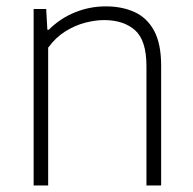

<svg xmlns="http://www.w3.org/2000/svg" viewBox="-20 -568 590 588"><path d="M83 0V-540.5H121.5L125 -477H129.5Q164 -511.5 209.2 -530Q254.5 -548.5 304 -548.5Q354 -548.5 392.2 -531Q430.5 -513.5 452 -473.8Q473.5 -434 473.5 -366.5V0H428.5V-365.5Q428.5 -444.5 393.5 -475.5Q358.5 -506.5 299 -506.5Q272 -506.5 241 -498.5Q210 -490.5 180.2 -472Q150.5 -453.5 127.5 -422V0Z"/></svg>

Font: Encode Sans Condensed Thin ExtraLight
Style: Regular
Weight: 250
Version: Version 3.002